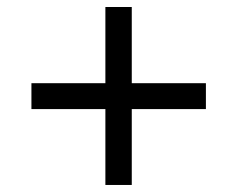

<svg xmlns="http://www.w3.org/2000/svg" viewBox="-20 -590 667 540"><path d="M276.4 -283.2H68.4V-356H276.4V-570.3H350.6V-356H559.1V-283.2H350.6V-69.8H276.4Z"/></svg>

Font: Stoke
Style: Regular
Weight: 400
Designer: Nicole Fally
Foundry: Nicole Fally
Version: Version 1.002